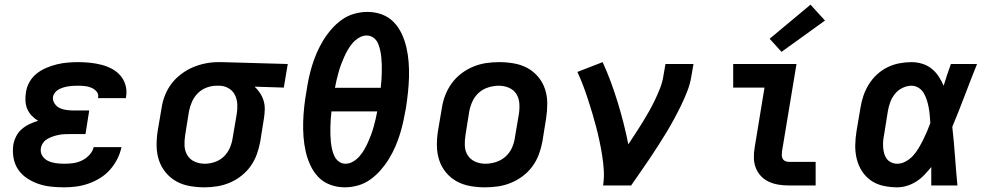

<svg xmlns="http://www.w3.org/2000/svg" viewBox="-20 -794 4240 822"><path d="M255 8Q226 8 198 5Q170 2 144 -7Q118 -16 95.5 -31Q73 -46 58 -68Q43 -90 38 -117.5Q33 -145 37 -174Q40 -192 49 -210Q58 -228 73 -241Q88 -254 106 -262.5Q124 -271 143 -277Q128 -286 116 -298.5Q104 -311 97 -327Q90 -343 89 -361.5Q88 -380 91 -398Q94 -421 106 -442.5Q118 -464 137 -479Q156 -494 178.5 -503.5Q201 -513 223.5 -518.5Q246 -524 269 -526Q292 -528 314 -528Q340 -528 364.5 -525.5Q389 -523 413 -517Q437 -511 458 -500Q479 -489 494.5 -471.5Q510 -454 517 -430.5Q524 -407 520 -381Q520 -379 519.5 -377.5Q519 -376 519 -374H400Q400 -375 400 -375.5Q400 -376 400 -376Q403 -391 393.5 -402Q384 -413 371 -418.5Q358 -424 343.5 -425.5Q329 -427 314 -427Q304 -427 294 -426.5Q284 -426 273.5 -424.5Q263 -423 253 -420Q243 -417 233 -412Q223 -407 216 -398.5Q209 -390 207 -380Q205 -364 213.5 -351Q222 -338 235.5 -331.5Q249 -325 265 -323Q281 -321 297 -321H362L346 -220H280Q268 -220 256 -219.5Q244 -219 231.5 -216.5Q219 -214 207 -210Q195 -206 183.5 -199.5Q172 -193 164.5 -182.5Q157 -172 155 -159Q152 -141 161.5 -126.5Q171 -112 186 -105Q201 -98 219 -95.5Q237 -93 255 -93Q274 -93 293 -95.5Q312 -98 330 -106.5Q348 -115 362.5 -130.5Q377 -146 381 -164H500Q495 -139 482.5 -114Q470 -89 451.5 -68Q433 -47 409 -32Q385 -17 359 -8Q333 1 307 4.5Q281 8 255 8Z M856 8Q824 8 792.5 2.5Q761 -3 735 -17.5Q709 -32 689.5 -55.5Q670 -79 660.5 -108Q651 -137 650.5 -169Q650 -201 655 -233L672 -333Q676 -360 686.5 -386.5Q697 -413 714.5 -436Q732 -459 756 -477Q780 -495 806 -506Q832 -517 859.5 -522.5Q887 -528 914 -528Q918 -528 922.5 -528Q927 -528 931 -528L1212 -520L1195 -419L1070 -423Q1083 -411 1093 -396Q1103 -381 1108.5 -363Q1114 -345 1113.5 -325.5Q1113 -306 1110 -287L1094 -187Q1089 -160 1079.5 -133.5Q1070 -107 1053.5 -83.5Q1037 -60 1013.5 -41.5Q990 -23 964 -12Q938 -1 910.5 3.5Q883 8 856 8Q856 8 856 8Q856 8 856 8ZM857 -93Q878 -93 900 -100.5Q922 -108 938.5 -124Q955 -140 964 -161Q973 -182 976 -203L993 -303Q997 -325 996 -346.5Q995 -368 986.5 -386Q978 -404 960.5 -415Q943 -426 922 -427H914Q913 -427 911 -427Q909 -427 907 -427Q886 -427 864.5 -419Q843 -411 827 -395Q811 -379 802 -358.5Q793 -338 789 -317L773 -217Q769 -193 770 -170.5Q771 -148 782 -129.5Q793 -111 813.5 -102Q834 -93 857 -93Z M1456 8Q1424 8 1394 -3Q1364 -14 1343 -36Q1322 -58 1309 -86Q1296 -114 1289 -144.5Q1282 -175 1279.5 -207.5Q1277 -240 1278 -272.5Q1279 -305 1282.5 -337.5Q1286 -370 1292 -403Q1296 -431 1302 -459Q1308 -487 1316.5 -514.5Q1325 -542 1336.5 -568.5Q1348 -595 1363.5 -620.5Q1379 -646 1399 -669Q1419 -692 1443.5 -709.5Q1468 -727 1496.5 -735Q1525 -743 1553 -743Q1586 -743 1615.5 -732Q1645 -721 1666 -699Q1687 -677 1700 -649Q1713 -621 1720 -590.5Q1727 -560 1729.5 -527.5Q1732 -495 1731 -462.5Q1730 -430 1726.5 -397.5Q1723 -365 1718 -332Q1713 -304 1707 -276Q1701 -248 1692.5 -220.5Q1684 -193 1672.5 -166.5Q1661 -140 1645.5 -114.5Q1630 -89 1610 -66Q1590 -43 1565.5 -25.5Q1541 -8 1512.5 0Q1484 8 1456 8ZM1610 -418Q1612 -434 1613 -450.5Q1614 -467 1614.5 -483.5Q1615 -500 1614.5 -516Q1614 -532 1612.5 -548Q1611 -564 1607.5 -579.5Q1604 -595 1598 -609Q1592 -623 1579 -632.5Q1566 -642 1550 -642Q1533 -642 1517 -632.5Q1501 -623 1489.5 -609.5Q1478 -596 1469 -580.5Q1460 -565 1453 -549Q1446 -533 1440 -517Q1434 -501 1429.5 -484.5Q1425 -468 1421 -451.5Q1417 -435 1414 -418ZM1459 -93Q1476 -93 1492 -102.5Q1508 -112 1519.5 -125.5Q1531 -139 1540 -154.5Q1549 -170 1556 -186Q1563 -202 1569 -218Q1575 -234 1579.5 -250.5Q1584 -267 1588 -283.5Q1592 -300 1595 -317H1399Q1397 -301 1396 -284.5Q1395 -268 1394.5 -251.5Q1394 -235 1394.5 -219Q1395 -203 1396.5 -187Q1398 -171 1401.5 -155.5Q1405 -140 1411.5 -126Q1418 -112 1430.5 -102.5Q1443 -93 1459 -93Z M2057 8Q2024 8 1993 2.5Q1962 -3 1935.5 -17.5Q1909 -32 1889.5 -55.5Q1870 -79 1860.5 -108Q1851 -137 1850.5 -169Q1850 -201 1855 -233L1872 -333Q1876 -360 1886.5 -387Q1897 -414 1914.5 -438Q1932 -462 1956 -480Q1980 -498 2007 -509Q2034 -520 2061.5 -524Q2089 -528 2117 -528Q2149 -528 2180.5 -522.5Q2212 -517 2238.5 -502.5Q2265 -488 2284.5 -464.5Q2304 -441 2313.5 -412Q2323 -383 2323 -351Q2323 -319 2318 -287L2302 -187Q2297 -160 2287 -133Q2277 -106 2259.5 -82Q2242 -58 2218 -40Q2194 -22 2167 -11Q2140 0 2112 4Q2084 8 2057 8ZM2058 -93Q2080 -93 2102.5 -100Q2125 -107 2143 -122.5Q2161 -138 2171 -159.5Q2181 -181 2184 -203L2201 -303Q2205 -327 2203.5 -350Q2202 -373 2191 -391Q2180 -409 2159.5 -418Q2139 -427 2116 -427Q2094 -427 2071 -420Q2048 -413 2030.5 -397.5Q2013 -382 2003 -360.5Q1993 -339 1989 -317L1973 -217Q1969 -193 1970 -170Q1971 -147 1982.5 -129Q1994 -111 2014.5 -102Q2035 -93 2058 -93Z M2562 0Q2567 -33 2565 -65Q2563 -97 2558 -128.5Q2553 -160 2546.5 -190.5Q2540 -221 2532 -251.5Q2524 -282 2515 -312Q2506 -342 2496.5 -371Q2487 -400 2476 -429Q2465 -458 2452 -486L2560 -528Q2579 -487 2595 -443.5Q2611 -400 2624.5 -356Q2638 -312 2649.5 -267Q2661 -222 2670 -176Q2685 -199 2700.5 -222.5Q2716 -246 2730.5 -269.5Q2745 -293 2758.5 -317Q2772 -341 2784 -366Q2796 -391 2806 -416.5Q2816 -442 2820 -468L2829 -520H2949L2940 -468Q2935 -436 2923 -405Q2911 -374 2896.5 -344Q2882 -314 2866 -284.5Q2850 -255 2832.5 -226Q2815 -197 2796.5 -168.5Q2778 -140 2759 -111.5Q2740 -83 2720.5 -55.5Q2701 -28 2682 0Z M3357 0Q3334 0 3312.5 -3.5Q3291 -7 3271.5 -16Q3252 -25 3237.5 -40.5Q3223 -56 3215.5 -76Q3208 -96 3207.5 -118Q3207 -140 3211 -163L3253 -419H3119V-520H3390L3328 -146Q3327 -138 3327 -130Q3327 -122 3330.5 -115Q3334 -108 3341.5 -104.5Q3349 -101 3357 -101H3472V0ZM3326 -572 3275 -628 3450 -774 3512 -706Z M3821 8Q3791 8 3761.5 1.5Q3732 -5 3709 -21Q3686 -37 3670.5 -61Q3655 -85 3648 -113.5Q3641 -142 3641.5 -172Q3642 -202 3647 -233L3664 -333Q3668 -359 3676.5 -384Q3685 -409 3699.5 -432.5Q3714 -456 3734.5 -475Q3755 -494 3779.5 -506Q3804 -518 3830.5 -523Q3857 -528 3882 -528Q3906 -528 3928.5 -521Q3951 -514 3968.5 -500Q3986 -486 3998.5 -467Q4011 -448 4020 -427Q4027 -451 4035 -474Q4043 -497 4051 -520H4163Q4136 -453 4110.5 -385.5Q4085 -318 4057 -251Q4064 -188 4068.5 -125.5Q4073 -63 4079 0H3967Q3967 -20 3967 -40Q3967 -60 3967 -79Q3953 -62 3937.5 -45.5Q3922 -29 3903 -17Q3884 -5 3863 1.5Q3842 8 3821 8ZM3821 -93Q3840 -93 3858 -103Q3876 -113 3889.5 -128Q3903 -143 3913 -160Q3923 -177 3932 -195Q3941 -213 3948.5 -230.5Q3956 -248 3963 -267Q3962 -283 3960.5 -300Q3959 -317 3956 -333.5Q3953 -350 3948 -365.5Q3943 -381 3935 -395Q3927 -409 3913 -418Q3899 -427 3882 -427Q3863 -427 3843.5 -417.5Q3824 -408 3811 -391.5Q3798 -375 3791 -355.5Q3784 -336 3781 -317L3765 -217Q3762 -203 3761 -189.5Q3760 -176 3761 -162.5Q3762 -149 3765.5 -136.5Q3769 -124 3776.5 -114Q3784 -104 3796 -98.5Q3808 -93 3821 -93Z"/></svg>

Font: Iosevka SS04 Extended Oblique
Style: Bold
Weight: 700
Width: 7
Italic angle: -9°
Monospace: yes
Designer: Belleve Invis
Foundry: Belleve Invis
Version: Version 19.0.0; ttfautohint (v1.8.4)